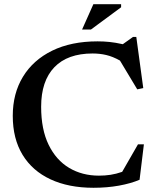

<svg xmlns="http://www.w3.org/2000/svg" viewBox="-20 -878 740 910"><path d="M449 -45.5Q477.5 -45.5 503.8 -49.5Q530 -53.5 559 -63.5L634 -194H662L641.5 -26Q600.5 -8.5 544 1.8Q487.5 12 423 12Q305.5 12 219.5 -28Q133.5 -68 87 -144.2Q40.5 -220.5 40.5 -329Q40.5 -435 88.8 -514.2Q137 -593.5 227.2 -637.8Q317.5 -682 442.5 -682Q471 -682 498.5 -679.2Q526 -676.5 562 -668.5L610.5 -703H626L659 -460.5L630.5 -454.5L548.5 -591Q514.5 -610 483.8 -617.2Q453 -624.5 419 -624.5Q300 -624.5 237.5 -559.2Q175 -494 175 -372Q175 -264.5 210.5 -191.8Q246 -119 307.8 -82.2Q369.5 -45.5 449 -45.5ZM369 -738 422.5 -858H554V-843.5L411 -738Z"/></svg>

Font: Newsreader Text SemiBold
Style: Regular
Weight: 600
Designer: Hugues Gentile
Foundry: Production Type
Version: Version 1.001